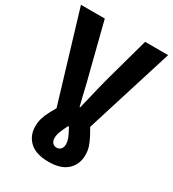

<svg xmlns="http://www.w3.org/2000/svg" viewBox="-212 -764 981 1088"><g transform="rotate(30 278.5 -220.5)"><path d="M277.6 210.9Q195.8 210.9 154.3 172.6Q112.8 134.2 112.8 72.8Q112.8 44.8 120.7 19.3Q128.5 -6.2 145.3 -37.8Q162.2 -69.4 188.1 -113.9L171.6 -56.7L-7.2 -651.8H148.8L223.3 -358.4Q233.2 -322.3 241.3 -288.3Q249.4 -254.2 257.6 -219.6Q265.7 -185 275.6 -146.3H279.6Q289.4 -185 297.5 -219.6Q305.7 -254.2 313.8 -288.3Q321.9 -322.3 331.8 -358.4L412.7 -651.8H563.3L376.9 -56.7L363.7 -113.7Q390.5 -68.6 407.4 -37Q424.3 -5.4 432.5 19.7Q440.7 44.8 440.7 72.8Q440.7 134.2 399.6 172.6Q358.6 210.9 277.6 210.9ZM277.6 118.7Q294.2 118.7 304.5 107.2Q314.7 95.7 314.7 76.4Q314.7 56 305.8 33.8Q296.8 11.6 278.7 -20.1H273.9Q257.7 11.6 249 33.8Q240.4 56 240.4 76.4Q240.4 95.7 250.7 107.2Q261.1 118.7 277.6 118.7Z"/></g></svg>

Font: Source Sans 3 VF
Style: Regular
Weight: 200
Designer: Paul D. Hunt
Foundry: Adobe
Version: Version 3.046;hotconv 1.0.118;makeotfexe 2.5.65603